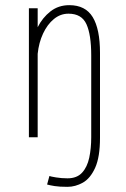

<svg xmlns="http://www.w3.org/2000/svg" viewBox="-20 -532 490 744"><path d="M92 0V-500H126V-426.5Q144.5 -463.5 175.5 -487.8Q206.5 -512 248.5 -512Q311 -512 339.2 -465.8Q367.5 -419.5 367.5 -327V2Q367.5 76.5 348.8 118Q330 159.5 301 175.8Q272 192 241.5 192Q210 192 191.5 189Q173 186 162.5 183L171.5 150Q176 152 197.2 155.5Q218.5 159 241.5 159Q278 159 298 137.2Q318 115.5 325.8 79.2Q333.5 43 333.5 0V-317Q333.5 -397.5 315 -438.2Q296.5 -479 245.5 -479Q214 -479 188.8 -458.2Q163.5 -437.5 147 -402.2Q130.5 -367 126 -323.5V0Z"/></svg>

Font: Trispace Condensed Thin
Style: Regular
Weight: 100
Width: 3
Designer: Tyler Finck
Foundry: Etcetera Type Company
Version: Version 1.210; ttfautohint (v1.8.3)